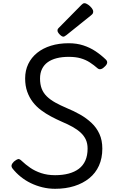

<svg xmlns="http://www.w3.org/2000/svg" viewBox="-20 -1160 728 1199"><path d="M324 19Q283 19 244.5 9.5Q206 0 172 -16.5Q138 -33 109 -56.5Q80 -80 58 -108Q50 -119 52.5 -129Q55 -139 67 -151Q83 -164 92.5 -166.5Q102 -169 117 -154Q139 -133 168.5 -112.5Q198 -92 237 -79Q276 -66 324 -66Q371 -66 408.5 -76Q446 -86 472.5 -106Q499 -126 513 -157.5Q527 -189 527 -232Q527 -264 516 -288Q505 -312 484 -331.5Q463 -351 433.5 -367.5Q404 -384 366 -400Q332 -415 299 -432.5Q266 -450 236.5 -472Q207 -494 185 -522.5Q163 -551 150 -587.5Q137 -624 137 -670Q137 -720 156.5 -760.5Q176 -801 212 -830Q248 -859 298 -874.5Q348 -890 409 -890Q459 -890 500.5 -876.5Q542 -863 576.5 -840Q611 -817 641 -788Q651 -778 649 -767Q647 -756 635 -745Q624 -733 612 -729Q600 -725 590 -733Q566 -754 540.5 -770.5Q515 -787 483.5 -796Q452 -805 409 -805Q367 -805 334 -796.5Q301 -788 278 -771.5Q255 -755 242.5 -729.5Q230 -704 230 -670Q230 -633 240.5 -606Q251 -579 272.5 -558Q294 -537 325.5 -519.5Q357 -502 397 -485Q441 -467 480.5 -444.5Q520 -422 551.5 -392.5Q583 -363 601 -323.5Q619 -284 619 -232Q619 -172 598 -125.5Q577 -79 537.5 -47Q498 -15 444 2Q390 19 324 19ZM376 -931Q366 -931 352.5 -945Q339 -959 339 -969Q339 -973 340 -976.5Q341 -980 347 -986L488 -1129Q493 -1134 497.5 -1137Q502 -1140 507 -1140Q517 -1140 530 -1131Q543 -1122 552.5 -1110Q562 -1098 562 -1088Q562 -1081 559.5 -1076Q557 -1071 547 -1063L395 -941Q389 -937 384.5 -934Q380 -931 376 -931Z"/></svg>

Font: Playwrite GB S
Style: Italic
Weight: 400
Italic angle: -7°
Designer: Veronika Burian, José Scaglione
Foundry: TypeTogether
Version: Version 1.000